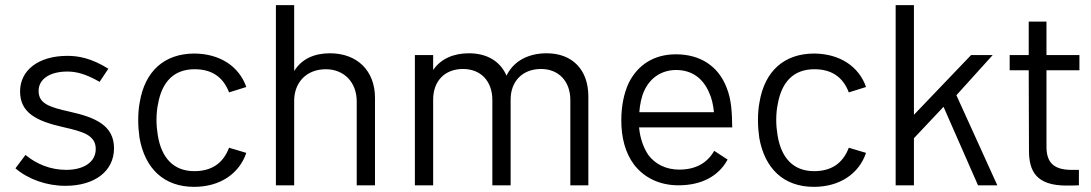

<svg xmlns="http://www.w3.org/2000/svg" viewBox="-20 -720 4239 746"><path d="M234 2C348 2 423 -55 423 -144C423 -233 350 -264 251 -286C170 -304 130 -318 130 -367C130 -411 171 -442 242 -442C276 -442 313 -433 367 -402L401 -453C335 -494 285 -503 242 -503C128 -503 58 -446 58 -365C58 -283 119 -250 226 -226C300 -209 352 -196 352 -141C352 -90 305 -60 237 -60C176 -60 121 -83 79 -118L40 -66C90 -23 162 2 234 2Z M734 6C834 6 909 -44 937 -126L870 -146C847 -86 803 -55 735 -55C654 -55 607 -107 593 -195C590 -213 588 -233 588 -254C588 -276 590 -298 594 -316C609 -401 655 -451 736 -451C803 -451 847 -421 870 -361L937 -382C909 -462 835 -511 736 -512C618 -512 543 -443 523 -323C519 -303 517 -277 517 -254C517 -230 519 -206 522 -185C543 -65 617 6 734 6Z M1262 -513C1201 -513 1152 -491 1123 -444V-700H1052V0H1123V-328C1123 -401 1172 -451 1246 -451C1317 -451 1366 -400 1366 -326V0H1437V-340C1437 -445 1368 -513 1262 -513Z M2104 -513C2037 -513 1977 -486 1948 -426C1924 -482 1872 -513 1802 -513C1743 -513 1693 -492 1663 -448V-506H1592V0H1663V-333C1663 -406 1709 -452 1779 -452C1848 -452 1893 -405 1893 -331V0H1964V-333C1964 -406 2012 -452 2082 -452C2150 -452 2196 -405 2196 -331V0H2266V-345C2266 -450 2203 -513 2104 -513Z M2619 -61C2568 -61 2526 -82 2499 -118C2479 -148 2467 -184 2463 -225H2825C2824 -285 2822 -333 2803 -380C2771 -463 2701 -509 2606 -509C2521 -509 2458 -468 2423 -398C2404 -358 2394 -306 2394 -253C2394 -186 2409 -127 2443 -81C2482 -30 2542 0 2616 0C2705 0 2772 -35 2807 -100L2755 -134C2727 -85 2681 -61 2619 -61ZM2607 -448C2667 -448 2710 -417 2734 -363C2745 -340 2751 -314 2754 -284H2464C2466 -314 2473 -346 2483 -367C2506 -418 2551 -448 2607 -448Z M3142 6C3242 6 3317 -44 3345 -126L3278 -146C3255 -86 3211 -55 3143 -55C3062 -55 3015 -107 3001 -195C2998 -213 2996 -233 2996 -254C2996 -276 2998 -298 3002 -316C3017 -401 3063 -451 3144 -451C3211 -451 3255 -421 3278 -361L3345 -382C3317 -462 3243 -511 3144 -512C3026 -512 2951 -443 2931 -323C2927 -303 2925 -277 2925 -254C2925 -230 2927 -206 2930 -185C2951 -65 3025 6 3142 6Z M3460 0H3531V-183L3646 -305L3780 0H3855L3696 -350L3837 -506H3753L3531 -274V-700H3460Z M4174 -447V-506H4046V-636H3977V-506H3903V-447H3977L3978 -135C3978 -55 4006 1 4124 1C4137 1 4151 1 4172 0V-60H4140C4069 -61 4046 -94 4046 -150V-447Z"/></svg>

Font: Arthouse Owned
Style: Regular
Weight: 400
Designer: Jeremy Tribby
Foundry: Tribby Type
Version: Version 1.000;PS 001.000;hotconv 1.0.88;makeotf.lib2.5.64775